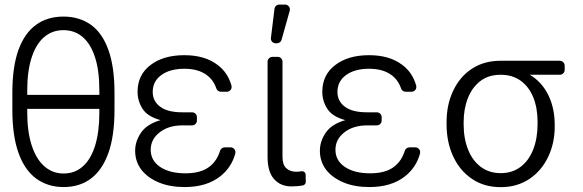

<svg xmlns="http://www.w3.org/2000/svg" viewBox="-20 -788 2485 819"><path d="M134.9 -25.9Q85.2 -62.1 58.9 -135.7Q32.7 -209.2 32.7 -318.5V-392.8Q32.7 -503.2 58.9 -575.6Q84.9 -646.7 133.5 -682Q182.2 -717.3 250.4 -717.3Q318.2 -717.3 367.5 -682.5Q416.9 -647 442.6 -574.6Q468.4 -502.1 468.4 -392.8V-318.5Q468.4 -208.1 442.1 -134.6Q415.8 -62.1 367.7 -26.1Q319.6 9.9 251.4 9.9Q184.3 9.9 134.9 -25.9ZM251.4 -47.9Q299.4 -47.9 333.1 -78.1Q367.5 -108.3 385.7 -166.7Q403.8 -225.1 403.8 -307.9V-323.5H96.2V-307.9Q96.2 -225.9 115.4 -167.3Q134.6 -108.7 169.6 -78.3Q204.5 -47.9 251.4 -47.9ZM403.8 -383.2V-403.1Q403.8 -487.2 385.3 -543.7Q366.8 -600.9 332.6 -630.1Q298.3 -659.4 250.4 -659.4Q203.1 -659.4 168.5 -630Q133.9 -600.5 115.1 -543Q96.2 -485.4 96.2 -403.1V-383.2Z M657.7 -9.6Q610.4 -29.1 583.1 -63.9Q556.5 -99.1 556.5 -144.9Q556.5 -185 581 -221.2Q605.5 -258.2 664.8 -275.6Q608.7 -290.8 587.7 -324.6Q566.8 -357.6 566.8 -396.3Q566.8 -469.1 622.2 -510.7Q676.8 -552.6 766.3 -552.6Q853.3 -552.6 907.3 -511.7Q951.7 -479 967.3 -422.9Q968 -420.8 968 -417.3Q968 -408.7 962 -402.7Q956 -396.7 947.4 -396.7H922.6Q915.8 -396.7 910.3 -400.6Q904.8 -404.5 902.7 -410.9Q890.3 -447.8 860.1 -469.1Q824.6 -494.7 766.3 -494.7Q705.3 -494.7 668.3 -468Q631.4 -441.1 631.4 -396Q631.4 -356.2 663.4 -332.7Q695 -308.9 758.5 -308.9H799Q807.9 -308.9 813.9 -302.9Q820 -296.9 820 -288.4V-273.8Q820 -265.3 813.9 -259.2Q807.9 -253.2 799 -253.2H758.5Q698.2 -253.2 660.5 -223Q622.9 -193.9 622.9 -148.8Q622.9 -103.3 663 -76Q703.8 -48.7 770.6 -48.7Q837.4 -48.7 873.9 -77.4Q905.2 -101.6 918.7 -144.9Q920.8 -151.3 926.3 -155.4Q931.8 -159.4 938.6 -159.4H963.4Q972.3 -159.4 978.3 -153.2Q984.4 -147 984.4 -138.5Q984.4 -137.1 983.7 -133.5Q968 -74.6 920.5 -36.6Q862.2 9.9 767.8 9.9Q704.5 9.9 657.7 -9.6Z M1135.7 -626.8 1150.9 -750.4Q1152 -758.2 1157.8 -763.3Q1163.7 -768.5 1171.5 -768.5H1196Q1204.5 -768.5 1210.6 -762.4Q1216.6 -756.4 1216.6 -747.9Q1216.6 -744.3 1215.9 -742.2L1181.1 -618.6Q1179.3 -611.9 1173.8 -607.6Q1168.3 -603.3 1161.2 -603.3H1156.2Q1146.7 -603.3 1140.4 -610.4Q1134.2 -617.5 1135.7 -626.8ZM1149.1 -24.1Q1176.8 7.1 1223 7.1Q1250.7 7.1 1272.4 2.8Q1277.7 1.4 1281.1 -2.7Q1284.4 -6.7 1284.4 -12.4L1283.7 -43Q1283.4 -50.1 1278.1 -54.3Q1272.7 -58.6 1266 -57.5Q1254.3 -55.4 1242.9 -55.4Q1218 -55.4 1201.3 -70.3Q1185 -84.9 1185 -118.3V-524.9Q1185 -533.4 1179 -539.4Q1172.9 -545.5 1164.4 -545.5H1142.4Q1133.9 -545.5 1127.7 -539.4Q1121.4 -533.4 1121.4 -524.9V-118.3Q1121.4 -55 1149.1 -24.1Z M1445.7 -9.6Q1398.4 -29.1 1371.1 -63.9Q1344.5 -99.1 1344.5 -144.9Q1344.5 -185 1369 -221.2Q1393.5 -258.2 1452.8 -275.6Q1396.7 -290.8 1375.7 -324.6Q1354.8 -357.6 1354.8 -396.3Q1354.8 -469.1 1410.2 -510.7Q1464.8 -552.6 1554.3 -552.6Q1641.3 -552.6 1695.3 -511.7Q1739.7 -479 1755.3 -422.9Q1756 -420.8 1756 -417.3Q1756 -408.7 1750 -402.7Q1744 -396.7 1735.4 -396.7H1710.6Q1703.8 -396.7 1698.3 -400.6Q1692.8 -404.5 1690.7 -410.9Q1678.3 -447.8 1648.1 -469.1Q1612.6 -494.7 1554.3 -494.7Q1493.3 -494.7 1456.3 -468Q1419.4 -441.1 1419.4 -396Q1419.4 -356.2 1451.3 -332.7Q1483 -308.9 1546.5 -308.9H1587Q1595.9 -308.9 1601.9 -302.9Q1608 -296.9 1608 -288.4V-273.8Q1608 -265.3 1601.9 -259.2Q1595.9 -253.2 1587 -253.2H1546.5Q1486.2 -253.2 1448.5 -223Q1410.9 -193.9 1410.9 -148.8Q1410.9 -103.3 1451 -76Q1491.8 -48.7 1558.6 -48.7Q1625.4 -48.7 1661.9 -77.4Q1693.2 -101.6 1706.7 -144.9Q1708.8 -151.3 1714.3 -155.4Q1719.8 -159.4 1726.6 -159.4H1751.4Q1760.3 -159.4 1766.3 -153.2Q1772.4 -147 1772.4 -138.5Q1772.4 -137.1 1771.7 -133.5Q1756 -74.6 1708.5 -36.6Q1650.2 9.9 1555.8 9.9Q1492.5 9.9 1445.7 -9.6Z M1993.3 -24.9Q1941.4 -60 1913.2 -120.7Q1884.9 -181.5 1884.9 -258.2V-266.3Q1884.9 -342 1913 -400.6Q1941.4 -461.3 1993.3 -495Q2045.1 -528.8 2115.1 -528.8H2367.2Q2376.4 -528.8 2382.6 -522.5Q2388.8 -516.3 2388.8 -507.1V-490.8Q2388.8 -481.5 2382.6 -475.3Q2376.4 -469.1 2367.2 -469.1H2240.1Q2291.2 -438.6 2318.7 -382.8Q2346.2 -327.1 2346.2 -255V-247.5Q2346.2 -177.9 2318.5 -119.3Q2289.8 -58.9 2237.6 -24.3Q2185.4 10.3 2116.1 10.3Q2045.1 10.3 1993.3 -24.9ZM2116.1 -49.4Q2164.8 -49.4 2200.3 -76Q2235.8 -102.6 2254.4 -150.2Q2273.1 -197.8 2273.1 -259.9V-268.1Q2273.1 -327.1 2254.8 -372.5Q2236.5 -418 2201.2 -443.5Q2165.8 -469.1 2116.1 -469.1Q2063.2 -469.1 2028.4 -441.8Q1993.6 -414.8 1975.7 -369.1Q1957.7 -323.5 1957.7 -266.3V-258.2Q1957.7 -197.1 1976.7 -149.7Q1995.7 -102.3 2031.4 -75.8Q2067.1 -49.4 2116.1 -49.4Z"/></svg>

Font: DeltaSans Light
Style: Regular
Weight: 300
Designer: Rasmus Andersson
Foundry: rsms
Version: Version 3.012